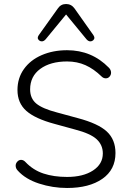

<svg xmlns="http://www.w3.org/2000/svg" viewBox="-20 -928 646 956"><path d="M69 -78Q58 -89 58 -103Q58 -114 66 -123Q74 -132 85 -132Q97 -132 107 -121Q145 -81 196.5 -64Q248 -47 314 -47Q394 -47 443 -79Q492 -111 492 -164Q492 -206 461.5 -234.5Q431 -263 354 -283L252 -311Q155 -337 111 -376Q67 -415 67 -480Q67 -539 99 -584Q131 -629 187.5 -653.5Q244 -678 314 -678Q437 -678 522 -591Q533 -580 533 -566Q533 -555 525.5 -546.5Q518 -538 507 -538Q495 -538 486 -547Q447 -585 405.5 -603.5Q364 -622 314 -622Q231 -622 180.5 -585Q130 -548 130 -483Q130 -438 160.5 -412.5Q191 -387 264 -368L367 -340Q469 -313 512 -273Q555 -233 555 -166Q555 -83 489.5 -37.5Q424 8 314 8Q242 8 174.5 -14Q107 -36 69 -78ZM188 -722Q180 -722 174 -727.5Q168 -733 168 -740Q168 -745 173 -753L268 -886Q283 -908 309 -908Q335 -908 351 -886L445 -753Q450 -745 450 -740Q450 -733 444 -727.5Q438 -722 430 -722Q420 -722 411 -732L309 -856L207 -732Q198 -722 188 -722Z"/></svg>

Font: SN Pro Light
Style: Regular
Weight: 300
Designer: Tobias Whetton
Foundry: Supernotes
Version: Version 1.002